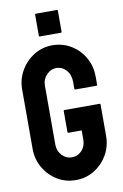

<svg xmlns="http://www.w3.org/2000/svg" viewBox="-97 -940 645 1006"><g transform="rotate(-10 225.0 -437.5)"><path d="M223 10Q169 10 125 -17Q81 -44 54.5 -89.5Q28 -135 28 -192V-507Q28 -560 54.5 -606Q81 -652 125.5 -679.5Q170 -707 223 -707Q278 -707 322.5 -680Q367 -653 393 -607.5Q419 -562 419 -507V-462Q419 -458 415 -458H302Q298 -458 298 -462V-499Q298 -537 276.5 -561.5Q255 -586 223 -586Q194 -586 171.5 -562.5Q149 -539 149 -507V-192Q149 -158 171 -134.5Q193 -111 223 -111Q255 -111 276.5 -134Q298 -157 298 -192V-241H228Q223 -241 223 -246V-358Q223 -362 227 -362H415Q419 -362 419 -358V-192Q419 -135 392.5 -89.5Q366 -44 322 -17Q278 10 223 10ZM167 -764Q163 -764 163 -768V-881Q163 -885 167 -885H280Q284 -885 284 -881V-768Q284 -764 280 -764Z"/></g></svg>

Font: AL Dynamic
Style: Regular
Weight: 400
Version: Version 1.000; ttfautohint (v1.8.2) -l 8 -r 50 -G 200 -x 14 